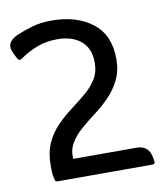

<svg xmlns="http://www.w3.org/2000/svg" viewBox="-69 -625 587 683"><g transform="rotate(-10 224.5 -283.5)"><path d="M153 -69H381Q425 -69 433 -27L436 -11Q438 0 427 0H85Q75 0 75 -9Q71 -23 70.5 -35.5Q70 -48 70 -59Q70 -106 85.5 -140Q101 -174 126 -199.5Q151 -225 179 -246Q207 -267 232 -288Q257 -309 272.5 -334Q288 -359 288 -393Q288 -445 256 -471.5Q224 -498 171 -498Q132 -498 99.5 -486Q67 -474 38 -454Q33 -449 27 -449Q22 -449 18 -457L8 -477Q-2 -498 4.5 -512Q11 -526 33 -537Q61 -549 92 -558Q123 -567 162 -567Q253 -567 309.5 -523Q366 -479 366 -393Q366 -350 350 -317.5Q334 -285 309 -259.5Q284 -234 256 -213Q228 -192 203.5 -170.5Q179 -149 165 -125Q151 -101 153 -69Z"/></g></svg>

Font: Zain
Style: Italic
Weight: 400
Italic angle: -10°
Designer: Zain,Boutros
Foundry: Mobile Telecommunications Company (Zain), 2024
Version: Version 1.51; ttfautohint (v1.8.4)